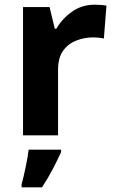

<svg xmlns="http://www.w3.org/2000/svg" viewBox="-20 -576 494 817"><path d="M383 -556Q394 -556 409 -555Q424 -554 433 -552L422 -412Q415 -414 401.5 -415.5Q388 -417 378 -417Q340 -417 305 -403.5Q270 -390 248.5 -360Q227 -330 227 -278V0H78V-546H191L213 -454H220Q244 -496 286 -526Q328 -556 383 -556ZM240 71Q225 104 205 142.5Q185 181 159 221H72V208Q80 179 89 136Q98 93 102 61H240Z"/></svg>

Font: Noto Sans Devanagari UI
Style: Bold
Weight: 700
Designer: Jelle Bosma - Monotype Design Team
Foundry: Monotype Imaging Inc.
Version: Version 2.004; ttfautohint (v1.8.4.7-5d5b)